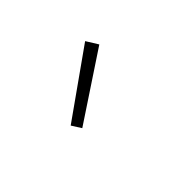

<svg xmlns="http://www.w3.org/2000/svg" viewBox="-37 -958 574 574"><g transform="rotate(45 250.0 -671.0)"><path d="M259 -555 111 -764 148 -787 289 -574Z"/></g></svg>

Font: Iosevka SS18 Extralight
Style: Regular
Weight: 200
Monospace: yes
Designer: Belleve Invis
Foundry: Belleve Invis
Version: Version 25.1.1; ttfautohint (v1.8.4)